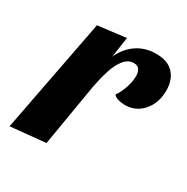

<svg xmlns="http://www.w3.org/2000/svg" viewBox="-131 -642 749 770"><g transform="rotate(30 243.0 -257.0)"><path d="M13 16 114 -510 244 -526 230 -432Q251 -478 289 -504Q327 -530 378 -530Q432 -530 459 -500.5Q486 -471 486 -422Q486 -365 453.5 -327Q421 -289 370 -289Q355 -289 340 -293Q325 -297 317 -307Q332 -327 342 -357Q352 -387 352 -412Q352 -429 344.5 -441Q337 -453 319 -453Q293 -453 274 -429.5Q255 -406 243 -367.5Q231 -329 223 -286L175 0Z"/></g></svg>

Font: Sansita Swashed SemiBold
Style: Regular
Weight: 600
Designer: Pablo Cosgaya
Foundry: Omnibus-Type
Version: Version 1.003; ttfautohint (v1.8.3)